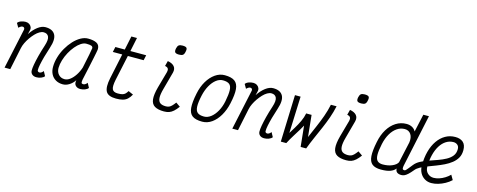

<svg xmlns="http://www.w3.org/2000/svg" viewBox="-35 -1643 6070 2443"><g transform="rotate(15 3000.0 -421.5)"><path d="M525 -87 557 -28Q544 -9 514 2.5Q484 14 453 14Q417 14 396 -4.5Q375 -23 374 -53Q373 -82 382 -133.5Q391 -185 408.5 -253.5Q426 -322 452 -401Q480 -486 463 -524.5Q446 -563 396 -563Q371 -563 342.5 -546.5Q314 -530 286.5 -501Q259 -472 234.5 -437Q210 -402 192 -364.5Q174 -327 167 -292L106 0H31L143 -521Q144 -525 145 -530Q146 -535 145 -540Q144 -551 137 -557Q130 -563 117 -563Q108 -563 96.5 -557Q85 -551 68 -535L36 -590Q50 -610 80 -621Q110 -632 140 -632Q167 -632 187.5 -619.5Q208 -607 217.5 -584.5Q227 -562 218 -533L207 -488Q250 -554 301.5 -593Q353 -632 402 -632Q496 -632 529.5 -572.5Q563 -513 523 -393Q500 -324 483 -262.5Q466 -201 456.5 -153.5Q447 -106 448 -79Q448 -68 456 -61.5Q464 -55 476 -55Q488 -55 501.5 -64Q515 -73 525 -87Z M1103 -87 1135 -28Q1122 -9 1092 2.5Q1062 14 1031 14Q996 14 974.5 -4Q953 -22 952 -49Q952 -58 952.5 -68Q953 -78 955 -82Q926 -38 884.5 -12Q843 14 800 14Q747 14 707 -9Q667 -32 645.5 -73Q624 -114 624 -168Q624 -232 643.5 -298Q663 -364 697.5 -424Q732 -484 775.5 -531Q819 -578 867.5 -605Q916 -632 963 -632Q1036 -632 1076.5 -610.5Q1117 -589 1117 -536Q1117 -532 1115.5 -520.5Q1114 -509 1109 -483.5Q1104 -458 1094.5 -411.5Q1085 -365 1069 -291Q1053 -217 1029 -108Q1025 -82 1027.5 -68.5Q1030 -55 1054 -55Q1066 -55 1079.5 -64Q1093 -73 1103 -87ZM805 -55Q841 -55 876.5 -81.5Q912 -108 942.5 -154Q973 -200 992 -258Q1015 -367 1029.5 -439Q1044 -511 1045 -527Q1044 -548 1024.5 -555.5Q1005 -563 958 -563Q925 -563 889 -539.5Q853 -516 818.5 -475Q784 -434 756.5 -383.5Q729 -333 712.5 -278.5Q696 -224 695 -173Q696 -120 726.5 -87.5Q757 -55 805 -55Z M1501 14Q1398 14 1368 -40.5Q1338 -95 1364 -218L1434 -549H1310L1325 -618H1449L1487 -800H1561L1523 -618H1731L1716 -549H1508L1436 -214Q1418 -126 1433 -90.5Q1448 -55 1507 -55Q1544 -55 1566.5 -61Q1589 -67 1604 -81.5Q1619 -96 1633 -120L1698 -91Q1676 -51 1650.5 -28Q1625 -5 1589.5 4.5Q1554 14 1501 14Z M2133 14Q2054 14 2010.5 -12Q1967 -38 1960 -98.5Q1953 -159 1981 -262L2042 -480Q2049 -508 2040 -525.5Q2031 -543 1998 -549L2016 -618Q2075 -608 2102.5 -576.5Q2130 -545 2117 -493L2054 -262Q2032 -183 2035 -138Q2038 -93 2064 -74Q2090 -55 2138 -55Q2162 -55 2180 -62Q2198 -69 2216 -87Q2234 -105 2257 -136L2314 -96Q2284 -55 2256.5 -30.5Q2229 -6 2200 4Q2171 14 2133 14ZM2132 -734Q2092 -734 2079.5 -748.5Q2067 -763 2075 -801Q2082 -833 2097.5 -845Q2113 -857 2147 -857Q2188 -857 2200.5 -843Q2213 -829 2204 -791Q2198 -758 2182 -746Q2166 -734 2132 -734Z M2636 14Q2549 14 2506 -17.5Q2463 -49 2457 -121Q2451 -193 2476 -313Q2495 -407 2537.5 -478.5Q2580 -550 2638.5 -591Q2697 -632 2764 -632Q2851 -632 2895 -600.5Q2939 -569 2945.5 -497.5Q2952 -426 2925 -305Q2905 -213 2862.5 -140.5Q2820 -68 2762 -27Q2704 14 2636 14ZM2642 -55Q2689 -55 2732 -88Q2775 -121 2808 -179.5Q2841 -238 2856 -313Q2875 -409 2873 -463.5Q2871 -518 2843.5 -540.5Q2816 -563 2758 -563Q2712 -563 2669.5 -530Q2627 -497 2594.5 -439Q2562 -381 2545 -305Q2524 -210 2526.5 -155Q2529 -100 2557 -77.5Q2585 -55 2642 -55Z M3525 -87 3557 -28Q3544 -9 3514 2.5Q3484 14 3453 14Q3417 14 3396 -4.5Q3375 -23 3374 -53Q3373 -82 3382 -133.5Q3391 -185 3408.5 -253.5Q3426 -322 3452 -401Q3480 -486 3463 -524.5Q3446 -563 3396 -563Q3371 -563 3342.5 -546.5Q3314 -530 3286.5 -501Q3259 -472 3234.5 -437Q3210 -402 3192 -364.5Q3174 -327 3167 -292L3106 0H3031L3143 -521Q3144 -525 3145 -530Q3146 -535 3145 -540Q3144 -551 3137 -557Q3130 -563 3117 -563Q3108 -563 3096.5 -557Q3085 -551 3068 -535L3036 -590Q3050 -610 3080 -621Q3110 -632 3140 -632Q3167 -632 3187.5 -619.5Q3208 -607 3217.5 -584.5Q3227 -562 3218 -533L3207 -488Q3250 -554 3301.5 -593Q3353 -632 3402 -632Q3496 -632 3529.5 -572.5Q3563 -513 3523 -393Q3500 -324 3483 -262.5Q3466 -201 3456.5 -153.5Q3447 -106 3448 -79Q3448 -68 3456 -61.5Q3464 -55 3476 -55Q3488 -55 3501.5 -64Q3515 -73 3525 -87Z M4164 -618H4239Q4222 -538 4195 -461.5Q4168 -385 4135.5 -310Q4103 -235 4069 -158.5Q4035 -82 4004 0H3931L3887 -430H3961Q3951 -375 3926.5 -321.5Q3902 -268 3870 -215.5Q3838 -163 3804.5 -109.5Q3771 -56 3742 0H3670L3691 -618H3765L3741 0H3670Q3698 -57 3731.5 -111Q3765 -165 3797 -217.5Q3829 -270 3853.5 -322.5Q3878 -375 3889 -430H3960L4004 0H3931Q3961 -81 3994 -157.5Q4027 -234 4059.5 -309Q4092 -384 4119.5 -460.5Q4147 -537 4164 -618Z M4533 14Q4454 14 4410.5 -12Q4367 -38 4360 -98.5Q4353 -159 4381 -262L4442 -480Q4449 -508 4440 -525.5Q4431 -543 4398 -549L4416 -618Q4475 -608 4502.5 -576.5Q4530 -545 4517 -493L4454 -262Q4432 -183 4435 -138Q4438 -93 4464 -74Q4490 -55 4538 -55Q4562 -55 4580 -62Q4598 -69 4616 -87Q4634 -105 4657 -136L4714 -96Q4684 -55 4656.5 -30.5Q4629 -6 4600 4Q4571 14 4533 14ZM4532 -734Q4492 -734 4479.5 -748.5Q4467 -763 4475 -801Q4482 -833 4497.5 -845Q4513 -857 4547 -857Q4588 -857 4600.5 -843Q4613 -829 4604 -791Q4598 -758 4582 -746Q4566 -734 4532 -734Z M4991 14Q4914 14 4875 -17.5Q4836 -49 4831 -120.5Q4826 -192 4851 -312Q4870 -408 4913.5 -480Q4957 -552 5020 -592Q5083 -632 5159 -632Q5202 -632 5234.5 -613.5Q5267 -595 5281 -565L5333 -800H5407L5259 -107Q5255 -84 5257.5 -69.5Q5260 -55 5283 -55Q5292 -55 5301 -63.5Q5310 -72 5326 -92Q5342 -112 5370 -147Q5399 -184 5446.5 -209Q5494 -234 5550.5 -253.5Q5607 -273 5663 -293Q5719 -313 5766 -338.5Q5813 -364 5841.5 -400Q5870 -436 5870 -490Q5870 -526 5848 -544.5Q5826 -563 5795 -563Q5743 -563 5698.5 -535Q5654 -507 5621.5 -455Q5589 -403 5571 -331Q5553 -259 5553 -172Q5553 -121 5586 -89.5Q5619 -58 5665 -58Q5700 -58 5738 -70.5Q5776 -83 5811.5 -105Q5847 -127 5874 -155L5910 -93Q5876 -61 5832.5 -37Q5789 -13 5743 0.5Q5697 14 5654 14Q5605 14 5566 -9.5Q5527 -33 5504.5 -75Q5482 -117 5482 -171Q5482 -274 5505 -358.5Q5528 -443 5570.5 -504Q5613 -565 5671.5 -598.5Q5730 -632 5801 -632Q5868 -632 5905 -598.5Q5942 -565 5942 -495Q5942 -437 5918 -394.5Q5894 -352 5853 -319.5Q5812 -287 5761.5 -262.5Q5711 -238 5657.5 -217.5Q5604 -197 5554 -178Q5504 -159 5464 -137.5Q5424 -116 5402 -88Q5370 -49 5345.5 -26.5Q5321 -4 5301 5Q5281 14 5260 14Q5224 14 5203.5 -1.5Q5183 -17 5182 -51Q5158 -19 5112.5 -2.5Q5067 14 4991 14ZM4997 -55Q5067 -55 5120 -78Q5173 -101 5191 -136L5252 -413Q5262 -480 5234.5 -521.5Q5207 -563 5153 -563Q5098 -563 5051 -530.5Q5004 -498 4970.5 -440Q4937 -382 4920 -304Q4900 -211 4901 -156.5Q4902 -102 4926 -78.5Q4950 -55 4997 -55Z"/></g></svg>

Font: Victor Mono
Style: Italic
Weight: 400
Italic angle: -12°
Monospace: yes
Designer: Rune Bjørnerås
Version: Version 1.561;gftools[0.9.30]